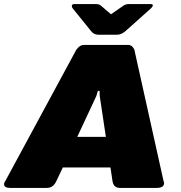

<svg xmlns="http://www.w3.org/2000/svg" viewBox="-50 -920 887 940"><path d="M477.5 -750H431.7Q410 -750 396.7 -766.7L305.8 -879.2Q301.7 -884.2 301.7 -890.8V-892.5Q303.3 -900 313.3 -900H421.7Q435.8 -900 445 -891.7L493.3 -850L553.3 -891.7Q565 -900 580 -900H688.3Q698.3 -900 698.3 -893.3V-892.5Q696.7 -886.7 689.2 -879.2L563.3 -766.7Q543.3 -750 523.3 -750ZM-30 -18.3Q-30 -26.7 -24.2 -33.3L318.3 -666.7Q322.5 -677.5 334.6 -688.8Q346.7 -700 360.8 -700H469.2H577.5Q591.7 -700 600.4 -688.8Q609.2 -677.5 610 -666.7L750.8 -33.3Q753.3 -28.3 753.3 -22.5V-20.8Q750.8 0 716.7 0H537.5Q505.8 0 500.8 -33.3L490.8 -100H257.5L225.8 -33.3Q210.8 0 179.2 0H0Q-30 0 -30 -18.3ZM328.3 -250H468.3L438.3 -450L437.5 -475H433.3H429.2L421.7 -450Z"/></svg>

Font: BoonTook Mon
Style: Italic
Weight: 400
Italic angle: -9°
Designer: Sungsit Sawaiwan
Foundry: FontUni
Version: Version 3.0